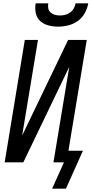

<svg xmlns="http://www.w3.org/2000/svg" viewBox="-20 -975 550 1153"><path d="M329 -815Q299 -815 270.5 -822.5Q242 -830 221.5 -848.5Q201 -867 195 -896Q189 -925 194 -955H270Q267 -939 270 -924.5Q273 -910 284 -900Q295 -890 309.5 -886Q324 -882 340 -882Q356 -882 371.5 -886Q387 -890 401 -900Q415 -910 423 -924.5Q431 -939 434 -955H510Q505 -925 489 -896Q473 -867 446.5 -848.5Q420 -830 389.5 -822.5Q359 -815 329 -815ZM376 158H293L364 0H301L396 -574L120 0H8L129 -735H208L113 -161L389 -735H501L391 -70H478Z"/></svg>

Font: Iosevka Algr
Style: Italic
Weight: 400
Italic angle: -9°
Monospace: yes
Designer: Belleve Invis
Foundry: Belleve Invis
Version: Version 26.0.2; ttfautohint (v1.8.3)